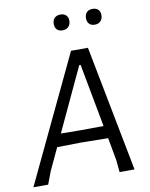

<svg xmlns="http://www.w3.org/2000/svg" viewBox="-92 -894 752 961"><g transform="rotate(-10 284.5 -414.0)"><path d="M513 0H437L431 -62L410 -177L274 -179L151 -177L99 -66L74 0H-1L303 -640H389ZM398 -241 338 -562H331L181 -241L287 -240ZM321 -790Q321 -771 309.5 -759.5Q298 -748 280 -748Q261 -748 251 -758.5Q241 -769 241 -787Q241 -806 252 -817Q263 -828 282 -828Q300 -828 310.5 -818Q321 -808 321 -790ZM484 -790Q484 -771 473 -759.5Q462 -748 443 -748Q425 -748 415 -758.5Q405 -769 405 -787Q405 -806 415.5 -817Q426 -828 445 -828Q463 -828 473.5 -818Q484 -808 484 -790Z"/></g></svg>

Font: Alegreya Sans SC
Style: Italic
Weight: 400
Italic angle: -7°
Designer: Juan Pablo del Peral
Foundry: Huerta Tipografica
Version: Version 2.008; ttfautohint (v1.6)